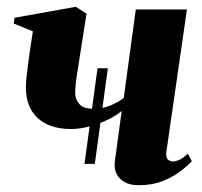

<svg xmlns="http://www.w3.org/2000/svg" viewBox="-20 -535 596 567"><path d="M229.5 -51 268 -333.5H298.5L260 -51ZM235.5 -494.5 205.5 -303.5Q205 -299 204 -290.2Q203 -281.5 202.5 -272.8Q202 -264 202 -258.5Q203 -239.5 215.5 -226.5Q228 -213.5 258 -213.5Q281.5 -213.5 306 -223.5Q330.5 -233.5 345.5 -246L381 -507H532L471.5 -88Q469 -70 475.8 -64Q482.5 -58 489.5 -58Q498 -58 510 -63.2Q522 -68.5 534.5 -81.5L546.5 -59Q533.5 -45 511.8 -28.5Q490 -12 459.5 0Q429 12 389 12Q364.5 12 348 2.8Q331.5 -6.5 324 -22.2Q316.5 -38 319 -57.5L339.5 -207.5Q324 -194 298.8 -181.8Q273.5 -169.5 244.8 -161.8Q216 -154 190 -154Q126.5 -154 91.5 -186.2Q56.5 -218.5 56.5 -276Q56.5 -288.5 58.2 -306.2Q60 -324 62.5 -342.5Q65 -361 67 -375.5L77 -442.5L20.5 -465.5L23 -482.5L204 -515Z"/></svg>

Font: Merriweather 144pt ExtraBold
Style: Italic
Weight: 800
Italic angle: -7.8°
Version: Version 2.101